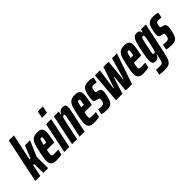

<svg xmlns="http://www.w3.org/2000/svg" viewBox="92 -1775 3012 3012"><g transform="rotate(-45 1598.5 -268.5)"><path d="M-17 0 138 -743H251L158 -303H179L263 -510H376L265 -251L268 0H163L157 -201H136L94 0Z M327 -103Q327 -129 332.5 -163Q338 -197 349 -254Q371 -363 389.5 -415Q408 -467 442 -492.5Q476 -518 540 -518Q602 -518 627 -495Q652 -472 652 -420Q652 -393 646 -355Q640 -317 627 -254L619 -217H457Q450 -185 446 -161Q442 -137 442 -122Q442 -103 453 -96.5Q464 -90 489 -90Q510 -90 585 -93L565 -3Q512 8 448 8Q381 8 354 -19Q327 -46 327 -103ZM532 -306 535 -322Q546 -377 546 -395Q546 -407 541.5 -411Q537 -415 526 -415Q513 -415 506 -408.5Q499 -402 492.5 -379.5Q486 -357 475 -306Z M757 -626 781 -743H894L869 -626ZM626 0 732 -510H845L737 0Z M905 -510H1012L1003 -452H1011Q1036 -518 1100 -518Q1137 -518 1152.5 -503Q1168 -488 1168 -452Q1168 -425 1154 -366L1077 0H966L1026 -287Q1044 -374 1046 -399Q1046 -409 1041 -412.5Q1036 -416 1024 -416Q1011 -416 1003.5 -405Q996 -394 987.5 -361.5Q979 -329 962 -250L910 0H799Z M1161 -103Q1161 -129 1166.5 -163Q1172 -197 1183 -254Q1205 -363 1223.5 -415Q1242 -467 1276 -492.5Q1310 -518 1374 -518Q1436 -518 1461 -495Q1486 -472 1486 -420Q1486 -393 1480 -355Q1474 -317 1461 -254L1453 -217H1291Q1284 -185 1280 -161Q1276 -137 1276 -122Q1276 -103 1287 -96.5Q1298 -90 1323 -90Q1344 -90 1419 -93L1399 -3Q1346 8 1282 8Q1215 8 1188 -19Q1161 -46 1161 -103ZM1366 -306 1369 -322Q1380 -377 1380 -395Q1380 -407 1375.5 -411Q1371 -415 1360 -415Q1347 -415 1340 -408.5Q1333 -402 1326.5 -379.5Q1320 -357 1309 -306Z M1455 -8 1475 -97Q1490 -94 1509.5 -92.5Q1529 -91 1547 -91Q1570 -91 1586 -101Q1602 -111 1608 -138Q1614 -168 1614 -187Q1614 -200 1610 -203.5Q1606 -207 1594 -210L1548 -222Q1527 -227 1518 -237.5Q1509 -248 1509 -273Q1509 -313 1520 -368Q1532 -426 1550 -458Q1568 -490 1598.5 -504Q1629 -518 1678 -518Q1703 -518 1731 -514Q1759 -510 1777 -504L1758 -413Q1718 -419 1689 -419Q1667 -419 1657 -409.5Q1647 -400 1640 -373Q1634 -352 1634 -330Q1634 -320 1638.5 -316Q1643 -312 1653 -310L1689 -301Q1711 -294 1723 -281Q1735 -268 1735 -235Q1735 -205 1725 -161Q1712 -94 1693.5 -58Q1675 -22 1646 -7Q1617 8 1568 8Q1538 8 1505.5 3.5Q1473 -1 1455 -8Z M1773 0 1816 -510H1926L1877 -159H1886L2003 -510H2118L2085 -159H2094L2195 -510H2303L2129 0H1989L2015 -282H2007L1916 0Z M2257 -103Q2257 -129 2262.5 -163Q2268 -197 2279 -254Q2301 -363 2319.5 -415Q2338 -467 2372 -492.5Q2406 -518 2470 -518Q2532 -518 2557 -495Q2582 -472 2582 -420Q2582 -393 2576 -355Q2570 -317 2557 -254L2549 -217H2387Q2380 -185 2376 -161Q2372 -137 2372 -122Q2372 -103 2383 -96.5Q2394 -90 2419 -90Q2440 -90 2515 -93L2495 -3Q2442 8 2378 8Q2311 8 2284 -19Q2257 -46 2257 -103ZM2462 -306 2465 -322Q2476 -377 2476 -395Q2476 -407 2471.5 -411Q2467 -415 2456 -415Q2443 -415 2436 -408.5Q2429 -402 2422.5 -379.5Q2416 -357 2405 -306Z M2537 196 2554 107 2643 109Q2672 109 2686 100Q2700 91 2708 67Q2716 43 2728 -15Q2729 -18 2737 -56H2729Q2718 -23 2697.5 -7.5Q2677 8 2653 8Q2614 8 2596.5 -9.5Q2579 -27 2579 -72Q2579 -101 2585 -143Q2591 -185 2605 -256Q2626 -362 2642.5 -415.5Q2659 -469 2682.5 -493.5Q2706 -518 2745 -518Q2782 -518 2798 -502.5Q2814 -487 2814 -458H2822L2837 -510H2945L2850 -64Q2825 60 2806.5 111.5Q2788 163 2754 184.5Q2720 206 2649 206Q2595 206 2537 196ZM2750 -132Q2761 -172 2781.5 -268Q2802 -364 2802 -391Q2802 -405 2797.5 -409.5Q2793 -414 2781 -414Q2767 -414 2760 -406Q2753 -398 2745 -366.5Q2737 -335 2720 -255Q2695 -143 2695 -115Q2695 -103 2699.5 -99.5Q2704 -96 2715 -96Q2728 -96 2736 -103Q2744 -110 2750 -132Z M2892 -8 2912 -97Q2927 -94 2946.5 -92.5Q2966 -91 2984 -91Q3007 -91 3023 -101Q3039 -111 3045 -138Q3051 -168 3051 -187Q3051 -200 3047 -203.5Q3043 -207 3031 -210L2985 -222Q2964 -227 2955 -237.5Q2946 -248 2946 -273Q2946 -313 2957 -368Q2969 -426 2987 -458Q3005 -490 3035.5 -504Q3066 -518 3115 -518Q3140 -518 3168 -514Q3196 -510 3214 -504L3195 -413Q3155 -419 3126 -419Q3104 -419 3094 -409.5Q3084 -400 3077 -373Q3071 -352 3071 -330Q3071 -320 3075.5 -316Q3080 -312 3090 -310L3126 -301Q3148 -294 3160 -281Q3172 -268 3172 -235Q3172 -205 3162 -161Q3149 -94 3130.5 -58Q3112 -22 3083 -7Q3054 8 3005 8Q2975 8 2942.5 3.5Q2910 -1 2892 -8Z"/></g></svg>

Font: Saira Ultra Condensed ExtraBold
Style: Italic
Weight: 800
Width: 1
Italic angle: -12°
Designer: Hector Gatti with collaboration of the Omnibus-Type team
Foundry: Omnibus-Type
Version: Version 1.001; ttfautohint (v1.8)